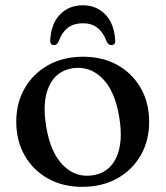

<svg xmlns="http://www.w3.org/2000/svg" viewBox="-20 -695 626 726"><path d="M294.5 -480.5Q368 -480.5 424.2 -449Q480.5 -417.5 512.2 -362Q544 -306.5 544 -234Q544 -163 512 -107.5Q480 -52 423 -20.2Q366 11.5 291 11.5Q217.5 11.5 161.2 -20Q105 -51.5 73.2 -107.2Q41.5 -163 41.5 -235Q41.5 -306 73.5 -361.5Q105.5 -417 162.5 -448.8Q219.5 -480.5 294.5 -480.5ZM330 -32Q392.5 -41 419.8 -99.2Q447 -157.5 430.5 -254.5Q414 -352 366.8 -399Q319.5 -446 255.5 -437Q193 -428 165.8 -369.8Q138.5 -311.5 155 -214.5Q171.5 -117 218.8 -69.8Q266 -22.5 330 -32ZM293 -607Q260 -607 237.5 -590.8Q215 -574.5 201 -536.5Q194.5 -524.5 184.5 -524.5Q168 -524.5 170 -544.5Q173.5 -606 207.2 -640.5Q241 -675 293 -675Q344.5 -675 378 -640.5Q411.5 -606 415.5 -544.5Q418 -524.5 401 -524.5Q391 -524.5 384 -536.5Q370 -573.5 348 -590.2Q326 -607 293 -607Z"/></svg>

Font: Fraunces 9pt
Style: Regular
Weight: 400
Version: Version 1.000;[b76b70a41]